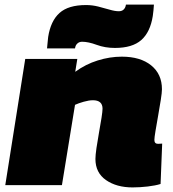

<svg xmlns="http://www.w3.org/2000/svg" viewBox="-20 -807 756 837"><path d="M90 -550H317L308 -494Q353 -527 406 -543.5Q459 -560 511 -560Q592 -560 639 -522Q686 -484 686 -418Q686 -404 681 -372Q676 -340 669.5 -303.5Q663 -267 658 -237Q653 -207 653 -197Q653 -180 669 -180Q678 -180 687 -181L680 -5Q658 2 624 6Q590 10 558 10Q488 10 442 -22Q396 -54 396 -114Q396 -130 400.5 -161.5Q405 -193 411.5 -228.5Q418 -264 422.5 -293Q427 -322 427 -333Q427 -370 385 -370Q368 -370 345 -363.5Q322 -357 307 -350L250 0H3ZM185 -596Q186 -609 187.5 -621.5Q189 -634 190 -646Q201 -716 239.5 -750.5Q278 -785 355 -785Q382 -785 408 -778.5Q434 -772 457.5 -765Q481 -758 498 -758Q511 -758 518.5 -765Q526 -772 528 -782Q528 -782 528.5 -784.5Q529 -787 529 -787H651Q650 -774 649 -761.5Q648 -749 646 -737Q635 -667 596 -632.5Q557 -598 481 -598Q438 -598 401.5 -611.5Q365 -625 338 -625Q326 -625 318 -618Q310 -611 308 -601Q308 -601 307.5 -598.5Q307 -596 307 -596Z"/></svg>

Font: Georama Expanded Black
Style: Italic
Weight: 900
Width: 7
Italic angle: -9°
Designer: Jean-Baptiste Levee
Foundry: Production Type
Version: Version 1.000